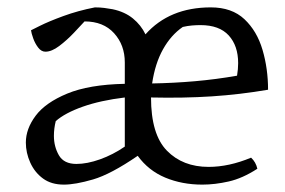

<svg xmlns="http://www.w3.org/2000/svg" viewBox="-20 -488 771 520"><path d="M153 12Q119 12 96.5 -4.5Q74 -21 62 -47.5Q50 -74 50 -102Q50 -139 76.5 -174.5Q103 -210 162 -234.5Q221 -259 318 -261V-319Q318 -366 289 -398Q260 -430 209 -430Q199 -419 180 -399Q161 -379 140.5 -363.5Q120 -348 103 -348Q92 -348 83.5 -359Q75 -370 70 -384Q65 -398 64 -406Q64 -406 88 -418Q112 -430 151.5 -444.5Q191 -459 237 -468Q251 -468 262.5 -466.5Q274 -465 285 -463Q318 -456 340 -438Q362 -420 374 -395Q439 -468 551 -468Q608 -468 642 -436Q676 -404 691 -353Q706 -302 706 -245Q630 -232 553.5 -227Q477 -222 389 -224Q389 -124 432 -80Q475 -36 545 -36Q600 -36 660 -61Q673 -49 677 -31Q637 -5 599.5 3.5Q562 12 528 12Q473 12 427.5 -7Q382 -26 353 -66Q280 -16 232 -2Q184 12 153 12ZM392 -262Q450 -263 507.5 -268Q565 -273 622 -283Q625 -301 625 -317Q625 -364 599.5 -392Q574 -420 523 -420Q512 -420 500 -419Q488 -418 475 -415Q443 -393 421.5 -354.5Q400 -316 392 -262ZM187 -44Q216 -44 251 -56.5Q286 -69 318 -91V-224Q252 -216 204 -199Q156 -182 131 -160Q126 -140 126 -120Q126 -91 139.5 -67.5Q153 -44 187 -44Z"/></svg>

Font: Mate
Style: Regular
Weight: 400
Designer: Eduardo Rodriguez Tunni
Foundry: Eduardo Rodriguez Tunni
Version: Version 1.003; ttfautohint (v1.8.4.7-5d5b);gftools[0.9.24]